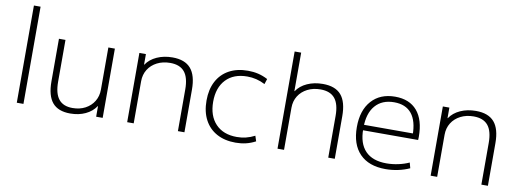

<svg xmlns="http://www.w3.org/2000/svg" viewBox="-59 -1070 3831 1420"><g transform="rotate(10 1856.5 -360.0)"><path d="M101 0V-730H151V0Z M503 10Q412 10 369 -41.5Q326 -93 326 -200V-520H375V-207Q375 -118 409 -75.5Q443 -33 513 -33Q567 -33 608.5 -55Q650 -77 673.5 -115.5Q697 -154 697 -204V-520H746V0H697V-79H695Q667 -37 617 -13.5Q567 10 503 10Z M930 0V-520H979V-441H981Q1009 -483 1061 -506.5Q1113 -530 1178 -530Q1271 -530 1315.5 -478.5Q1360 -427 1360 -320V0H1311V-313Q1311 -402 1276 -444.5Q1241 -487 1168 -487Q1113 -487 1070 -465Q1027 -443 1003 -404.5Q979 -366 979 -316V0Z M1745 10Q1663 10 1603.5 -22.5Q1544 -55 1512 -115.5Q1480 -176 1480 -260Q1480 -344 1512 -404.5Q1544 -465 1603.5 -497.5Q1663 -530 1745 -530Q1785 -530 1821.5 -521.5Q1858 -513 1894 -494L1881 -454Q1848 -471 1815 -479Q1782 -487 1747 -487Q1645 -487 1587.5 -426.5Q1530 -366 1530 -260Q1530 -154 1587.5 -93.5Q1645 -33 1747 -33Q1782 -33 1815 -41Q1848 -49 1881 -66L1894 -26Q1858 -7 1821.5 1.5Q1785 10 1745 10Z M2059 0V-730H2108V-441H2110Q2138 -483 2190 -506.5Q2242 -530 2307 -530Q2401 -530 2445 -478.5Q2489 -427 2489 -320V0H2440V-313Q2440 -402 2405 -444.5Q2370 -487 2297 -487Q2242 -487 2199 -465Q2156 -443 2132 -404.5Q2108 -366 2108 -316V0Z M2871 10Q2745 10 2677 -60Q2609 -130 2609 -260Q2609 -386 2673.5 -458Q2738 -530 2850 -530Q2958 -530 3015.5 -462.5Q3073 -395 3073 -268Q3073 -261 3072.5 -255Q3072 -249 3072 -244H2636V-285H3038L3026 -270Q3026 -378 2981.5 -433Q2937 -488 2850 -488Q2759 -488 2708.5 -429.5Q2658 -371 2658 -263V-253Q2658 -145 2712 -89Q2766 -33 2870 -33Q2914 -33 2958.5 -42.5Q3003 -52 3040 -69L3051 -28Q3012 -10 2965.5 0Q2919 10 2871 10Z M3209 0V-520H3258V-441H3260Q3288 -483 3340 -506.5Q3392 -530 3457 -530Q3550 -530 3594.5 -478.5Q3639 -427 3639 -320V0H3590V-313Q3590 -402 3555 -444.5Q3520 -487 3447 -487Q3392 -487 3349 -465Q3306 -443 3282 -404.5Q3258 -366 3258 -316V0Z"/></g></svg>

Font: M PLUS 1 Thin Light
Style: Regular
Weight: 300
Version: Version 1.001